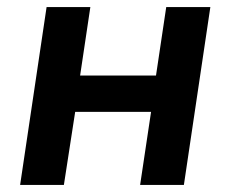

<svg xmlns="http://www.w3.org/2000/svg" viewBox="-20 -524 653 544"><path d="M37 0 112 -504H236L207 -310H422L451 -504H576L501 0H377L408 -207H193L161 0Z"/></svg>

Font: Nunitoga
Style: Bold Italic
Weight: 700
Italic angle: -9°
Designer: Vernon Adams
Foundry: Vernon Adams
Version: Version 1.0